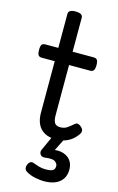

<svg xmlns="http://www.w3.org/2000/svg" viewBox="-147 -788 682 1114"><g transform="rotate(15 194.0 -230.5)"><path d="M243 17Q201 17 173.5 1.5Q146 -14 132.5 -42.5Q119 -71 119 -111V-420H41Q26 -420 20 -429Q14 -438 14 -460Q14 -483 20 -491.5Q26 -500 41 -500H119V-704Q119 -717 129.5 -723.5Q140 -730 161 -730Q183 -730 194 -723.5Q205 -717 205 -704V-500H331Q346 -500 352.5 -491.5Q359 -483 359 -460Q359 -438 352.5 -429Q346 -420 331 -420H205V-121Q205 -87 214.5 -72.5Q224 -58 249 -58Q272 -58 288.5 -69Q305 -80 323 -96Q335 -107 345.5 -103.5Q356 -100 365 -91Q376 -81 376.5 -70.5Q377 -60 371 -51Q354 -26 333 -11Q312 4 289 10.5Q266 17 243 17ZM236 269Q220 269 188 263.5Q156 258 129 241Q118 234 116.5 222.5Q115 211 120 200Q127 186 136 182Q145 178 158 184Q169 188 188 194Q207 200 229 200Q260 200 272.5 192.5Q285 185 285 166Q285 151 269.5 140Q254 129 210 135Q199 136 193 134Q187 132 181 125Q176 118 175.5 111Q175 104 178 97L228 -13H298L239 105L209 89Q254 72 289 78Q324 84 344 107Q364 130 364 166Q364 198 349.5 221Q335 244 307 256.5Q279 269 236 269Z"/></g></svg>

Font: Playwrite FR Trad
Style: Regular
Weight: 400
Designer: Veronika Burian, José Scaglione
Foundry: TypeTogether
Version: Version 1.000